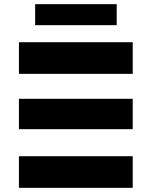

<svg xmlns="http://www.w3.org/2000/svg" viewBox="-20 -903 712 923"><path d="M71 -282H618V-428H71ZM71 -548H618V-700H71ZM71 -152H618V0H71ZM541 -782V-883H149V-782Z"/></svg>

Font: Montserrat-Alt1 ExtBd
Style: Regular
Weight: 800
Designer: Differentunic
Foundry: Differentunic
Version: Version 7.222